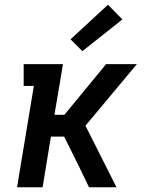

<svg xmlns="http://www.w3.org/2000/svg" viewBox="-20 -791 640 811"><path d="M52 0 123 -428H80V-520H246L210 -306H252L428 -520H558L341 -260L472 0H356L317 -81L251 -214H195L160 0ZM328 -575 278 -625 436 -771 497 -709Z"/></svg>

Font: Iosevka Etoile Semibold
Style: Italic
Weight: 600
Italic angle: -9°
Designer: Belleve Invis
Foundry: Belleve Invis
Version: Version 22.1.2; ttfautohint (v1.8.4)